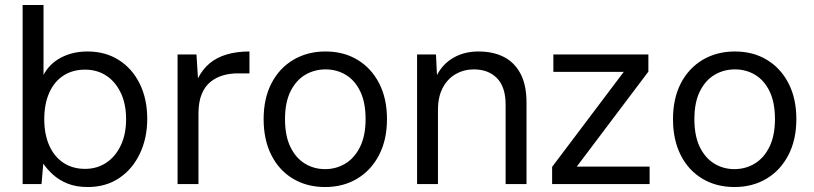

<svg xmlns="http://www.w3.org/2000/svg" viewBox="-20 -740 3272 772"><path d="M333 12Q286 12 251.5 -2Q217 -16 193 -38Q169 -60 154 -82L147 0H71V-720H155V-439Q179 -484 225.5 -508.5Q272 -533 332 -533Q404 -533 458 -498.5Q512 -464 542 -403Q572 -342 572 -262Q572 -184 542 -121.5Q512 -59 458.5 -23.5Q405 12 333 12ZM322 -61Q370 -61 407 -85.5Q444 -110 465.5 -155Q487 -200 487 -261Q487 -322 465.5 -367Q444 -412 407 -436Q370 -460 322 -460Q272 -460 235 -436Q198 -412 178 -367Q158 -322 158 -261Q158 -200 178 -155Q198 -110 235 -85.5Q272 -61 322 -61Z M694 0V-521H770L776 -425Q794 -461 822.5 -485Q851 -509 891.5 -521Q932 -533 983 -533V-445H935Q905 -445 877 -437Q849 -429 826.5 -411Q804 -393 791 -361.5Q778 -330 778 -283V0Z M1287 12Q1214 12 1158 -21.5Q1102 -55 1071 -116.5Q1040 -178 1040 -261Q1040 -344 1071.5 -405Q1103 -466 1159.5 -499.5Q1216 -533 1289 -533Q1362 -533 1417.5 -499.5Q1473 -466 1504.5 -405Q1536 -344 1536 -261Q1536 -178 1504 -116.5Q1472 -55 1416 -21.5Q1360 12 1287 12ZM1287 -60Q1332 -60 1369 -82.5Q1406 -105 1428 -150Q1450 -195 1450 -261Q1450 -328 1428.5 -372.5Q1407 -417 1370.5 -439Q1334 -461 1289 -461Q1244 -461 1207 -439Q1170 -417 1148 -372.5Q1126 -328 1126 -261Q1126 -194 1147.5 -149.5Q1169 -105 1205.5 -82.5Q1242 -60 1287 -60Z M1657 0V-521H1733L1737 -438Q1760 -483 1803.5 -508Q1847 -533 1904 -533Q1963 -533 2006 -511Q2049 -489 2073 -443.5Q2097 -398 2097 -328V0H2013V-319Q2013 -390 1978.5 -425.5Q1944 -461 1885 -461Q1846 -461 1813 -442.5Q1780 -424 1760.5 -387.5Q1741 -351 1741 -298V0Z M2200 0V-69L2488 -451H2205V-521H2587V-452L2299 -70H2592V0Z M2933 12Q2860 12 2804 -21.5Q2748 -55 2717 -116.5Q2686 -178 2686 -261Q2686 -344 2717.5 -405Q2749 -466 2805.5 -499.5Q2862 -533 2935 -533Q3008 -533 3063.5 -499.5Q3119 -466 3150.5 -405Q3182 -344 3182 -261Q3182 -178 3150 -116.5Q3118 -55 3062 -21.5Q3006 12 2933 12ZM2933 -60Q2978 -60 3015 -82.5Q3052 -105 3074 -150Q3096 -195 3096 -261Q3096 -328 3074.5 -372.5Q3053 -417 3016.5 -439Q2980 -461 2935 -461Q2890 -461 2853 -439Q2816 -417 2794 -372.5Q2772 -328 2772 -261Q2772 -194 2793.5 -149.5Q2815 -105 2851.5 -82.5Q2888 -60 2933 -60Z"/></svg>

Font: DM Sans 10pt
Style: Regular
Weight: 400
Version: Version 4.004;gftools[0.9.30]